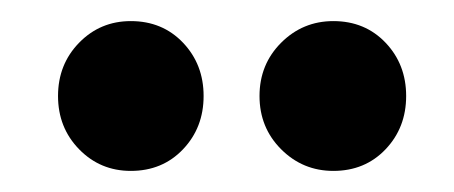

<svg xmlns="http://www.w3.org/2000/svg" viewBox="-20 -808 430 182"><path d="M173 -717Q173 -687 153.5 -666.5Q134 -646 104 -646Q75 -646 55 -666.5Q35 -687 35 -717Q35 -747 55 -767.5Q75 -788 104 -788Q134 -788 153.5 -767.5Q173 -747 173 -717ZM365 -717Q365 -687 345.5 -666.5Q326 -646 296 -646Q267 -646 246.5 -666.5Q226 -687 226 -717Q226 -747 246.5 -767.5Q267 -788 296 -788Q326 -788 345.5 -767.5Q365 -747 365 -717Z"/></svg>

Font: Fira Sans Compressed SemiBold
Style: Regular
Weight: 600
Width: 1
Designer: bBox Type GmbH & Carrois Corporate GbR & Edenspiekermann AG
Foundry: bBox Type GmbH & Carrois Corporate GbR & Edenspiekermann AG
Version: Version 4.301